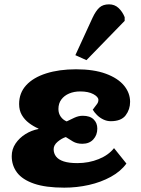

<svg xmlns="http://www.w3.org/2000/svg" viewBox="-20 -850 650 884"><path d="M276 14Q190 14 136.5 -4.5Q83 -23 58.5 -55.5Q34 -88 34 -131Q34 -163 51.5 -189Q69 -215 97 -232.5Q125 -250 157 -256V-258Q134 -268 113.5 -283.5Q93 -299 80.5 -320.5Q68 -342 68 -371Q68 -422 100.5 -457.5Q133 -493 192.5 -512Q252 -531 330 -531Q412 -531 467.5 -510.5Q523 -490 551 -456Q579 -422 579 -381Q579 -346 558.5 -319Q538 -292 490 -292Q472 -292 455.5 -300Q439 -308 426.5 -320.5Q414 -333 407 -345Q421 -363 427 -371.5Q433 -380 433 -390Q433 -404 410 -416.5Q387 -429 349 -429Q321 -429 298.5 -419.5Q276 -410 262.5 -392Q249 -374 249 -348Q249 -328 259.5 -313Q270 -298 287 -291Q303 -299 322.5 -308Q342 -317 361 -317Q394 -317 411 -300.5Q428 -284 428 -258Q428 -228 409.5 -208Q391 -188 359 -188Q334 -188 316 -198.5Q298 -209 283 -219Q264 -213 245.5 -197.5Q227 -182 227 -163Q227 -144 238 -129.5Q249 -115 273 -107Q297 -99 336 -99Q389 -99 434.5 -117.5Q480 -136 505 -168L562 -97Q536 -61 490.5 -36Q445 -11 389.5 1.5Q334 14 276 14ZM378 -573 327 -596 406 -768Q421 -800 437.5 -815Q454 -830 482 -830Q508 -830 526 -813Q544 -796 554 -771V-754Z"/></svg>

Font: Literata Black
Style: Italic
Weight: 900
Italic angle: -2°
Designer: Latin by Veronika Burian and Jose Scaglione. Greek by Irene Vlachou. Cyrillic by Vera Evstafieva
Foundry: TypeTogether
Version: Version 3.002